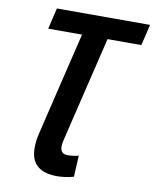

<svg xmlns="http://www.w3.org/2000/svg" viewBox="-95 -764 823 1023"><g transform="rotate(10 316.5 -253.0)"><path d="M284 187Q214 187 177.5 155.5Q141 124 141 59Q141 42 143 23Q145 4 150 -17L285 -579H102L129 -693H633L606 -579H423L286 -9Q284 1 282.5 9.5Q281 18 281 26Q281 48 291.5 57.5Q302 67 322 67Q336 67 351 65Q366 63 380 59L374 174Q347 182 322.5 184.5Q298 187 284 187Z"/></g></svg>

Font: Ubuntu Sans Mono
Style: Italic
Weight: 400
Italic angle: -13.5°
Monospace: yes
Designer: Dalton Maag Ltd
Foundry: Dalton Maag Ltd
Version: Version 1.006